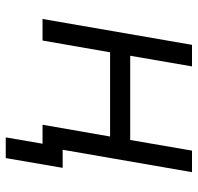

<svg xmlns="http://www.w3.org/2000/svg" viewBox="-30 -530 688 668"><g transform="rotate(90 314.0 -196.0)"><path d="M504 -520 467 -305H174L211 -520H136L46 0H121L162 -235H455L414 0H480L458 128H530L564 -70H501L579 -520Z"/></g></svg>

Font: Fixel Display
Style: Italic
Weight: 400
Italic angle: -10°
Designer: AlfaBravo + MacPaw
Foundry: Kyrylo Tkachov, Marchela Mozhyna, Serhii Makarenko, Maria Weinstein, Zakhar Kryvoshyya
Version: Version 1.210;Glyphs 3.2 (3217)